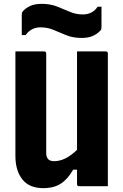

<svg xmlns="http://www.w3.org/2000/svg" viewBox="-20 -967 640 997"><path d="M205 10Q132 10 96 -35.5Q60 -81 60 -158V-700H209Q220 -700 220 -689V-172Q220 -130 261 -130Q320 -130 380 -189V-700H529Q540 -700 540 -689V0H391Q380 0 380 -11V-86H360Q332 -37 296 -13.5Q260 10 205 10ZM410 -892Q433 -892 452.5 -901Q472 -910 487 -932H507V-830Q507 -821 506 -816.5Q505 -812 500 -807Q484 -790 461 -780Q438 -770 404 -770Q359 -770 324.5 -784Q290 -798 258.5 -811.5Q227 -825 190 -825Q142 -825 113 -785H93V-887Q93 -895 94 -899.5Q95 -904 100 -910Q116 -927 139 -937Q162 -947 196 -947Q241 -947 275.5 -933.5Q310 -920 342 -906Q374 -892 410 -892Z"/></svg>

Font: Recursive Mn Lnr St XBd
Style: Regular
Weight: 800
Monospace: yes
Version: Version 1.079;hotconv 1.0.112;makeotfexe 2.5.65598; ttfautoh